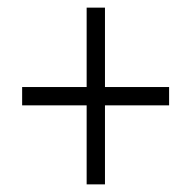

<svg xmlns="http://www.w3.org/2000/svg" viewBox="-20 -671 501 503"><path d="M207 -395V-188H255V-395H423V-443H255V-651H207V-443H38V-395Z"/></svg>

Font: Noto Sans Telugu UI Condensed Light
Style: Regular
Weight: 300
Width: 3
Designer: Jelle Bosma - Monotype Design Team
Foundry: Monotype Imaging Inc.
Version: Version 2.005